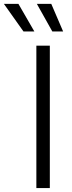

<svg xmlns="http://www.w3.org/2000/svg" viewBox="-93 -961 368 981"><path d="M161.6 -727.5V0H92.8V-727.5ZM174.3 -800.3 95.2 -941.4H168.9L229.5 -800.3ZM26.9 -800.3 -73.2 -941.4H1L82.5 -800.3Z"/></svg>

Font: Inter 17pt Light
Style: Regular
Weight: 300
Version: Version 4.001;git-66647c0bb